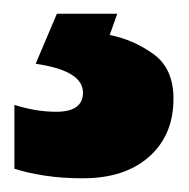

<svg xmlns="http://www.w3.org/2000/svg" viewBox="-20 -20 275 280"><path d="M233 124Q233 177 197.5 208.5Q162 240 101 240Q70 240 44.5 236Q19 232 1 226V133Q17 138 32 140.5Q47 143 62 143Q101 143 101 115Q101 83 32 73L63 0H151L140 31Q175 38 204 59Q233 80 233 124Z"/></svg>

Font: Noto Sans Gurmukhi SemiCondensed Black
Style: Regular
Weight: 900
Width: 4
Designer: Jelle Bosma - Monotype Design Team
Foundry: Monotype Imaging Inc.
Version: Version 2.004; ttfautohint (v1.8.4.7-5d5b)